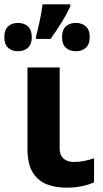

<svg xmlns="http://www.w3.org/2000/svg" viewBox="-49 -858 476 888"><path d="M227 -546V-171Q227 -140 245 -124.5Q263 -109 292 -109Q317 -109 340 -113.5Q363 -118 386 -126V-15Q364 -4 330.5 3Q297 10 258 10Q207 10 166.5 -6Q126 -22 102 -61Q78 -100 78 -171V-546ZM276 -838V-828Q261 -795 237 -756Q213 -717 185 -678H118V-691Q126 -720 135 -763Q144 -806 148 -838ZM34 -752Q62 -752 80 -736Q98 -720 98 -686Q98 -653 80 -637Q62 -621 34 -621Q6 -621 -11.5 -637Q-29 -653 -29 -686Q-29 -720 -11.5 -736Q6 -752 34 -752ZM302 -752Q330 -752 348 -736Q366 -720 366 -686Q366 -653 348 -637Q330 -621 302 -621Q273 -621 255.5 -637Q238 -653 238 -686Q238 -720 255.5 -736Q273 -752 302 -752Z"/></svg>

Font: BC Sans
Style: Bold
Weight: 700
Designer: Monotype Design Team
Province of B.C.
Foundry: Monotype Imaging Inc.
Version: Version 2.000;GOOG;noto-source:20170915:90ef993387c0